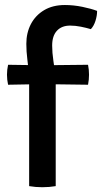

<svg xmlns="http://www.w3.org/2000/svg" viewBox="-20 -760 416 784"><path d="M152 -493.5 339.5 -495.5Q341.5 -485.5 342.5 -475.5Q343.5 -465.5 343.5 -455Q343.5 -445 342.5 -434.5Q341.5 -424 339.5 -414L151.5 -416.5L13 -414Q8.5 -434.5 8.5 -455Q8.5 -474.5 13 -495.5ZM99 -447Q96 -482.5 91.8 -516.2Q87.5 -550 87.5 -581Q87.5 -626 106.2 -661.8Q125 -697.5 160.2 -718.5Q195.5 -739.5 245 -739.5Q280.5 -739.5 316.8 -732Q353 -724.5 376.5 -715.5Q376.5 -696 369.8 -674.8Q363 -653.5 351 -641Q332.5 -646.5 310 -651Q287.5 -655.5 266.5 -655.5Q232 -655.5 212.5 -634.5Q193 -613.5 193 -574Q193 -545 198 -511.8Q203 -478.5 207.5 -445.5V0Q181.5 4.5 152.5 4.5Q125 4.5 99 0Z"/></svg>

Font: Signika Negative Medium
Style: Regular
Weight: 500
Designer: Anna Giedry
Foundry: Anna Giedry
Version: Version 2.001